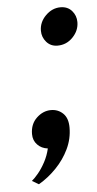

<svg xmlns="http://www.w3.org/2000/svg" viewBox="-48 -515 349 688"><g transform="rotate(-5 126.0 -171.5)"><path d="M64 141 40 127Q50 119 63.5 102.8Q77 86.5 89 64.2Q101 42 107 16Q84.5 13.5 69.8 -1.8Q55 -17 55 -40Q55 -76 78.2 -98Q101.5 -120 130 -120Q155.5 -120 173.2 -103Q191 -86 191 -52Q191 -11.5 173.5 25Q156 61.5 127.2 91.2Q98.5 121 64 141ZM174 -348Q149.5 -348 134.2 -365.5Q119 -383 119 -406Q119 -437 142.5 -460.5Q166 -484 196 -484Q221.5 -484 236.8 -466.8Q252 -449.5 252 -426Q252 -395.5 229.2 -371.8Q206.5 -348 174 -348Z"/></g></svg>

Font: Overpass
Style: Italic
Weight: 400
Italic angle: -10°
Designer: Delve Withrington, Dave Bailey, Thomas Jockin
Foundry: Delve Fonts LLC
Version: Version 4.000